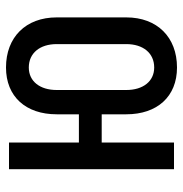

<svg xmlns="http://www.w3.org/2000/svg" viewBox="-5 -595 610 640"><g transform="rotate(-90 300.0 -275.0)"><path d="M395 10C496 10 562 -56 562 -159V-391C562 -494 496 -560 395 -560C298 -560 239 -494 239 -391V-317H145V-550H56V0H145V-241H239V-159C239 -56 298 10 395 10ZM395 -66C349 -66 320 -103 320 -159V-391C320 -447 349 -484 395 -484C443 -484 473 -447 473 -391V-159C473 -103 443 -66 395 -66Z"/></g></svg>

Font: Tekne LDO Medium
Style: Regular
Weight: 500
Monospace: yes
Designer: Alessio Laiso, Mario Rullo, Paolo Rosset
Foundry: Alessio Laiso
Version: Version 1.000;hotconv 1.0.109;makeotfexe 2.5.65596